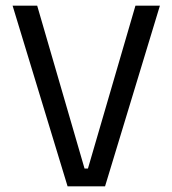

<svg xmlns="http://www.w3.org/2000/svg" viewBox="-20 -659 610 679"><path d="M219 0 24.5 -639H111.5L279 -63H291L459 -639H545.5L351.5 0Z"/></svg>

Font: Anek Gurmukhi
Style: Regular
Weight: 400
Designer: Sarang Kulkarni (Gurmukhi), Yesha Goshar (Latin)
Foundry: Ek Type
Version: Version 1.003